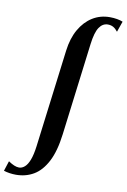

<svg xmlns="http://www.w3.org/2000/svg" viewBox="-241 -879 789 1194"><g transform="rotate(10 153.0 -282.0)"><path d="M-53 251.5Q-72.5 251.5 -92.8 248.5Q-113 245.5 -130 240L-109.5 176.5Q-89.5 190 -72.8 197Q-56 204 -41.5 204Q-23 204 -6 189.2Q11 174.5 23.5 142Q36 109.5 43 56L121 -562.5Q131 -642 163.2 -698.2Q195.5 -754.5 244.2 -784.8Q293 -815 352.5 -815Q377.5 -815 399 -811.2Q420.5 -807.5 435.5 -801L412 -733.5Q398 -751.5 383 -759.8Q368 -768 349 -768Q316 -768 294.5 -736.2Q273 -704.5 263.5 -629L190.5 -47Q177 61.5 142.8 127.2Q108.5 193 58.8 222.2Q9 251.5 -53 251.5Z"/></g></svg>

Font: Merriweather 96pt
Style: Bold Italic
Weight: 700
Italic angle: -7.8°
Version: Version 2.101